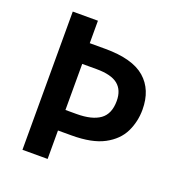

<svg xmlns="http://www.w3.org/2000/svg" viewBox="-129 -823 872 932"><g transform="rotate(20 306.5 -357.0)"><path d="M570 -382Q570 -320 544 -266.5Q518 -213 456.5 -180Q395 -147 289 -147H219V0H89V-714H219V-598H299Q440 -598 505 -541.5Q570 -485 570 -382ZM276 -253Q356 -253 397 -282.5Q438 -312 438 -379Q438 -435 403.5 -463Q369 -491 293 -491H219V-253Z"/></g></svg>

Font: Noto Sans Cherokee SemiBold
Style: Regular
Weight: 600
Designer: Monotype Design Team
Foundry: Monotype Imaging Inc.
Version: Version 2.001; ttfautohint (v1.8.4.7-5d5b)